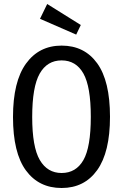

<svg xmlns="http://www.w3.org/2000/svg" viewBox="-20 -928 615 960"><path d="M530 -344Q530 -167 466 -77.5Q402 12 288 12Q174 12 109.5 -76Q45 -164 45 -343Q45 -520 110 -610Q175 -700 288 -700Q402 -700 466 -611.5Q530 -523 530 -344ZM141 -343Q141 -193 179 -128Q217 -63 288 -63Q360 -63 397 -127.5Q434 -192 434 -344Q434 -495 397 -560.5Q360 -626 288 -626Q216 -626 178.5 -560Q141 -494 141 -343ZM216 -908 384 -803 361 -755 180 -834Z"/></svg>

Font: Fira Sans Extra Condensed
Style: Regular
Weight: 400
Width: 1
Designer: Carrois Corporate & Edenspiekermann AG
Foundry: Carrois Corporate GbR & Edenspiekermann AG
Version: Version 4.203